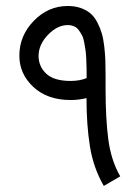

<svg xmlns="http://www.w3.org/2000/svg" viewBox="-20 -614 461 634"><path d="M203.6 -594.2Q228 -594.2 247.1 -587.4Q266.1 -580.6 279.1 -569.3Q292 -558.1 301.3 -540.3Q310.5 -522.5 315.9 -504.4Q321.3 -486.3 324.2 -461.2Q327.1 -436 327.9 -415Q328.6 -394 328.6 -365.7V-320.8Q328.6 -223.1 337.6 -153.8Q346.7 -84.5 377 -31.7L322.8 0Q288.1 -60.1 276.9 -130.9Q265.6 -201.7 265.6 -290Q239.3 -283.7 213.4 -283.7Q136.2 -283.7 90.1 -326.9Q43.9 -370.1 43.9 -430.2Q43.9 -496.1 91.6 -545.2Q139.2 -594.2 203.6 -594.2ZM203.6 -531.2Q169.4 -531.2 138.4 -499Q107.4 -466.8 107.4 -429.2Q107.4 -394.5 132.8 -370.6Q158.2 -346.7 213.4 -346.7Q242.2 -346.7 266.1 -356Q266.1 -376 265.9 -387.2Q265.6 -398.4 264.9 -417.5Q264.2 -436.5 262.5 -447.8Q260.7 -459 258.1 -473.9Q255.4 -488.8 250.7 -497.6Q246.1 -506.3 239.7 -514.9Q233.4 -523.4 224.1 -527.3Q214.8 -531.2 203.6 -531.2Z"/></svg>

Font: Estedad
Style: regular
Weight: 400
Version: Version 0.7(Beta10)